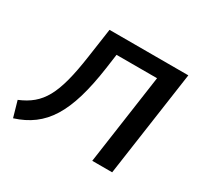

<svg xmlns="http://www.w3.org/2000/svg" viewBox="-123 -688 878 848"><g transform="rotate(30 316.5 -263.5)"><path d="M34.7 12.2C177.7 -33.2 245.1 -139.2 280.3 -385.7L290.5 -459H497.1L431.6 0H533.2L610.4 -539.1H208.5L187 -390.1C157.2 -182.6 116.7 -112.3 11.7 -68.4Z"/></g></svg>

Font: Winston
Style: Italic
Weight: 400
Italic angle: -8.13011°
Designer: Vernon Adams, Kim Jin-seong, David Berlow, Cristiano Sobral
Foundry: The Winston Project Authors
Version: Version 3.004